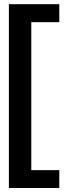

<svg xmlns="http://www.w3.org/2000/svg" viewBox="-20 -742 340 939"><path d="M23.5 177.5H270V90H133V-633.5H270V-721.5H23.5Z"/></svg>

Font: Anybody SemiCondensed SemiBold
Style: Regular
Weight: 600
Width: 4
Version: Version 1.113;gftools[0.9.25]